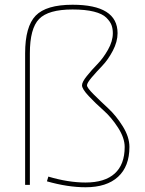

<svg xmlns="http://www.w3.org/2000/svg" viewBox="-20 -780 612 810"><path d="M526 -160Q526 -78 478 -34Q430 10 341 10Q266 10 178 -15L184 -35Q268 -10 341 -10Q422 -10 464 -48Q506 -86 506 -160Q506 -198 478 -241.5Q450 -285 416 -315Q382 -345 354 -375Q326 -405 326 -420Q326 -434 346.5 -459.5Q367 -485 391 -509.5Q415 -534 435.5 -570Q456 -606 456 -640Q456 -659 450.5 -674Q445 -689 428.5 -705.5Q412 -722 376 -731Q340 -740 286 -740Q184 -740 145 -700Q106 -660 106 -555V0H86V-555Q86 -668 130.5 -714Q175 -760 286 -760Q476 -760 476 -640Q476 -604 456 -566Q436 -528 411.5 -502.5Q387 -477 367 -453.5Q347 -430 347 -420Q347 -410 375 -382Q403 -354 436.5 -323Q470 -292 498 -247Q526 -202 526 -160Z"/></svg>

Font: M PLUS 1p Thin
Style: Regular
Weight: 250
Version: Version 1.062